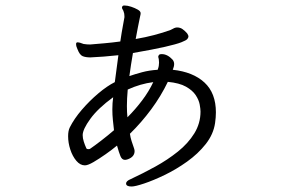

<svg xmlns="http://www.w3.org/2000/svg" viewBox="-20 -592 1040 699"><path d="M411 -391Q384 -388 358 -386Q332 -384 309 -383Q292 -383 281 -387.5Q270 -392 262 -413Q257 -423 257 -432Q257 -438 263 -438Q269 -438 284 -432Q288 -431 296 -430.5Q304 -430 308 -430Q332 -432 360.5 -434.5Q389 -437 418 -441Q423 -475 427.5 -498.5Q432 -522 433 -529V-533Q433 -543 430 -550Q429 -554 426.5 -557.5Q424 -561 424 -565Q424 -566 426 -570Q428 -572 433 -572Q444 -572 457.5 -567.5Q471 -563 481.5 -557Q492 -551 492 -544Q492 -541 491.5 -538.5Q491 -536 490 -532Q486 -513 482 -492.5Q478 -472 474 -450Q509 -456 541.5 -464.5Q574 -473 601 -483Q606 -485 610 -487.5Q614 -490 618 -491Q621 -492 625 -492Q636 -492 644.5 -486Q653 -480 661 -471Q666 -464 666 -459Q666 -455 662 -450Q658 -445 640 -438Q622 -431 580.5 -421.5Q539 -412 464 -399Q460 -378 457 -356.5Q454 -335 451 -315Q471 -322 497 -329Q523 -336 554 -338Q557 -346 558 -352Q559 -358 559 -364Q559 -368 558.5 -371Q558 -374 558 -377Q558 -379 557 -381Q556 -383 556 -385Q556 -387 558 -391Q560 -395 569 -395Q590 -395 609 -374Q614 -367 614 -359Q614 -350 609 -338Q683 -330 724.5 -291.5Q766 -253 766 -183Q766 -165 763 -144Q757 -103 729 -67.5Q701 -32 661 -3.5Q621 25 579.5 45Q538 65 505 76Q472 87 459 87Q439 87 439 76Q439 67 456 60Q501 39 545.5 14.5Q590 -10 627.5 -40Q665 -70 687.5 -106.5Q710 -143 710 -186Q710 -195 707 -211.5Q704 -228 692.5 -245.5Q681 -263 657 -276.5Q633 -290 591 -294Q566 -242 530.5 -194Q495 -146 453 -105Q455 -91 459 -78.5Q463 -66 468 -52Q470 -46 470 -42Q470 -21 445 -12Q442 -11 439.5 -10.5Q437 -10 435 -10Q424 -10 418.5 -23.5Q413 -37 406 -62Q388 -47 364.5 -30.5Q341 -14 320.5 -2Q300 10 289 10Q272 10 258 -6.5Q244 -23 236 -47.5Q228 -72 228 -96Q228 -116 234 -128Q250 -160 278 -192.5Q306 -225 338 -252Q370 -279 398 -293ZM538 -293Q491 -287 445 -266Q442 -232 442 -206Q442 -194 442.5 -184Q443 -174 444 -165Q473 -194 497.5 -226.5Q522 -259 538 -293ZM395 -118Q393 -135 391 -154.5Q389 -174 389 -194Q389 -217 392 -238Q337 -198 309 -159.5Q281 -121 281 -100Q281 -89 285 -76.5Q289 -64 294 -53Q295 -49 302 -49Q307 -49 309 -51Q325 -62 349 -80.5Q373 -99 395 -118Z"/></svg>

Font: QiushuiShotai Bright
Style: Regular
Weight: 400
Designer: Christian Thalmann (Catharsis Fonts)
Version: Version 1.250;